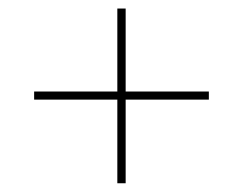

<svg xmlns="http://www.w3.org/2000/svg" viewBox="-20 -610 570 450"><path d="M60 -376.5V-395.5H469.5V-376.5ZM255 -180.5V-590H274.5V-180.5Z"/></svg>

Font: Bodoni Moda Black
Style: Italic
Weight: 900
Italic angle: -13°
Version: Version 2.005